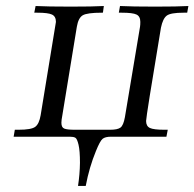

<svg xmlns="http://www.w3.org/2000/svg" viewBox="-20 -450 640 632"><path d="M24.9 0 28.8 -22.9Q28.8 -22.9 41 -22.9Q83 -22.9 95.9 -32.5Q108.9 -42 113.8 -70.8Q163.6 -372.6 164.1 -377.9Q164.1 -396 151.1 -402.1Q138.2 -408.2 103 -408.2H92.8L97.2 -430.2Q136.2 -428.2 212.9 -428.2Q286.1 -428.2 321.8 -430.2L318.8 -408.2H314.9Q267.1 -408.2 252.4 -399.7Q237.8 -391.1 232.9 -361.8L185.1 -69.8Q182.1 -54.7 182.1 -45.9Q182.1 -30.8 191.2 -26.9Q200.2 -22.9 226.1 -22.9H342.8Q366.7 -22.9 376.5 -30Q386.2 -37.1 391.1 -64L440.9 -361.8Q441.9 -367.7 441.9 -377.9Q441.9 -396 429.4 -402.1Q417 -408.2 380.9 -408.2H371.1L375 -430.2Q414.1 -428.2 491.2 -428.2Q564.5 -428.2 600.1 -430.2L596.2 -408.2H584Q542 -408.2 529.1 -398.7Q516.1 -389.2 509.8 -358.9Q460.9 -65.9 460.9 -51.8Q460.9 -34.7 473.4 -28.8Q485.8 -22.9 521 -22.9H532.2L527.8 0H345.2Q326.2 0 317.6 7.1Q309.1 14.2 295.9 46.9Q273.9 100.1 262.2 162.1H236.8Q242.7 124 243.2 85.9Q243.2 45.9 238.5 26.4Q233.9 6.8 228 3.4Q222.2 0 210 0Z"/></svg>

Font: CMU Serif Extra
Style: RomanSlanted
Weight: 500
Italic angle: -9.46001°
Version: Version 0.7.0